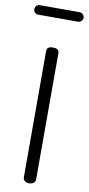

<svg xmlns="http://www.w3.org/2000/svg" viewBox="-127 -979 471 1018"><g transform="rotate(10 108.5 -470.0)"><path d="M-24 -914C-24 -906.7 -21.7 -900.7 -17 -896C-12.3 -891.3 -6.3 -889 1 -889H216C222 -889 227.7 -891.5 233 -896.5C238.3 -901.5 241 -907.3 241 -914C241 -921.3 238.3 -927.5 233 -932.5C227.7 -937.5 222 -940 216 -940H1C-6.3 -940 -12.3 -937.5 -17 -932.5C-21.7 -927.5 -24 -921.3 -24 -914ZM76 -26C76 -18 79.2 -11.7 85.5 -7C91.8 -2.3 99.7 0 109 0C117.7 0 125.3 -2.3 132 -7C138.7 -11.7 142 -18 142 -26V-707C142 -723 131 -731 109 -731C87 -731 76 -723 76 -707Z"/></g></svg>

Font: Terminal Dosis
Style: Book
Weight: 400
Designer: EdgarTolentino, PabloImpallari, IginoMarini
Foundry: EdgarTolentino, PabloImpallari, IginoMarini
Version: Version 1.006